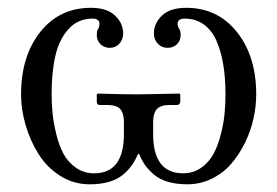

<svg xmlns="http://www.w3.org/2000/svg" viewBox="-20 -462 713 494"><path d="M298.8 -147.9Q298.8 -170.4 289.6 -181.2Q280.3 -191.9 255.9 -191.9H236.8Q229 -191.9 229 -200.2V-219.2L231 -221.2Q298.8 -219.2 335 -219.2L441.9 -221.2L443.8 -219.2V-200.2Q443.8 -196.8 441.4 -194.3Q439 -191.9 436 -191.9H417Q393.1 -191.9 383.5 -181.2Q374 -170.4 374 -147.9V-117.2Q374 -16.1 451.2 -16.1Q477.5 -16.1 497.8 -30.5Q518.1 -44.9 529.5 -66.4Q541 -87.9 548.3 -116.9Q555.7 -146 557.9 -170.4Q560.1 -194.8 560.1 -220.2Q560.1 -262.2 554.4 -296.1Q548.8 -330.1 536.9 -357.2Q524.9 -384.3 504.2 -399.2Q483.4 -414.1 455.1 -414.1Q437 -414.1 437 -400.9Q437 -394 440.9 -388.2Q444.8 -382.3 444.8 -372.1Q444.8 -357.4 435.3 -348.1Q425.8 -338.9 411.1 -338.9Q396 -338.9 386 -349.6Q376 -360.4 376 -376Q376 -401.9 396.7 -421.9Q417.5 -441.9 459 -441.9Q540 -441.9 589.6 -379.6Q639.2 -317.4 639.2 -219.2Q639.2 -188.5 632.1 -156.5Q625 -124.5 610.1 -94.2Q595.2 -64 574.7 -40.3Q554.2 -16.6 524.9 -2.2Q495.6 12.2 461.9 12.2Q434.1 12.2 412.4 5.9Q390.6 -0.5 376.5 -12.5Q362.3 -24.4 353.5 -36.9Q344.7 -49.3 337.9 -65.9H335Q328.1 -49.3 319.3 -36.9Q310.5 -24.4 296.4 -12.5Q282.2 -0.5 260.5 5.9Q238.8 12.2 210.9 12.2Q169.4 12.2 135 -9.5Q100.6 -31.2 79.1 -65.7Q57.6 -100.1 45.9 -140.1Q34.2 -180.2 34.2 -219.2Q34.2 -317.4 83.5 -379.6Q132.8 -441.9 213.9 -441.9Q255.4 -441.9 276.1 -421.9Q296.9 -401.9 296.9 -376Q296.9 -360.4 287.1 -349.6Q277.3 -338.9 262.2 -338.9Q248 -338.9 238.5 -348.4Q229 -357.9 229 -372.1Q229 -384.3 232.9 -388.2Q235.8 -392.6 235.8 -400.9Q235.8 -414.1 217.8 -414.1Q180.7 -414.1 156.5 -387.5Q132.3 -360.8 122.6 -318.8Q112.8 -276.9 112.8 -220.2Q112.8 -195.3 115.2 -170.7Q117.7 -146 124.8 -116.9Q131.8 -87.9 143.3 -66.4Q154.8 -44.9 175.3 -30.5Q195.8 -16.1 222.2 -16.1Q298.8 -16.1 298.8 -117.2Z"/></svg>

Font: Linux Biolinum
Style: Regular
Weight: 400
Designer: Philipp H. Poll
Foundry: Philipp H. Poll
Version: Version 0.6.4